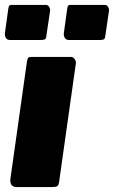

<svg xmlns="http://www.w3.org/2000/svg" viewBox="-34 -762 464 782"><path d="M207 -23Q205 -7 198.5 -3.5Q192 0 175 0H34Q19 0 13 -9Q7 -18 8 -31L76 -513Q78 -524 81 -527Q84 -530 93 -530H256Q264 -530 270 -521.5Q276 -513 275 -504ZM170 -718 155 -617Q154 -604 148.5 -601.5Q143 -599 128 -599H8Q-5 -599 -10 -607.5Q-15 -616 -14 -627L0 -728Q2 -738 4.5 -740Q7 -742 14 -742H153Q161 -742 166 -734Q171 -726 170 -718ZM410 -718 395 -617Q394 -604 388.5 -601.5Q383 -599 368 -599H248Q235 -599 230 -607.5Q225 -616 226 -627L240 -728Q242 -738 244.5 -740Q247 -742 254 -742H393Q401 -742 406 -734Q411 -726 410 -718Z"/></svg>

Font: Libre Franklin Black
Style: Italic
Weight: 900
Italic angle: -8°
Designer: Pablo Impallari, Rodrigo Fuenzalida, Nhung Nguyen
Foundry: Impallari Type
Version: Version 3.000